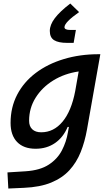

<svg xmlns="http://www.w3.org/2000/svg" viewBox="-20 -828 626 1082"><path d="M26.9 234.4 22 143.6 124.5 137.2Q206.1 131.8 255.1 99.6Q304.2 67.4 329.1 19Q354 -29.3 362.8 -82.5L368.2 -112.8H361.3Q336.4 -53.7 289.8 -21.7Q243.2 10.3 180.7 10.3Q113.3 10.3 76.4 -27.8Q39.6 -65.9 39.6 -135.3Q39.6 -223.1 76.9 -294.7Q114.3 -366.2 181.6 -417Q249 -467.8 339.6 -495.1Q430.2 -522.5 536.1 -522.5H545.4L470.2 -98.1Q458 -29.3 434.8 28.8Q411.6 86.9 371.6 130.9Q331.5 174.8 268.8 200.7Q206.1 226.6 114.7 230.5ZM423.3 -425.3Q343.3 -413.6 280.3 -374.8Q217.3 -335.9 180.7 -277.3Q144 -218.8 144 -147.5Q144 -116.2 161.9 -99.4Q179.7 -82.5 212.4 -82.5Q282.7 -82.5 332.5 -142.3Q382.3 -202.1 403.8 -314.5ZM358.4 -586.4Q309.1 -586.4 284.9 -601.6Q260.7 -616.7 260.7 -653.8Q260.7 -688 288.8 -725.3Q316.9 -762.7 376 -808.1L425.8 -759.8Q343.3 -702.1 343.3 -674.8Q343.3 -659.2 376 -659.2H407.7L395 -586.4Z"/></svg>

Font: Cascadia Code NF
Style: Italic
Weight: 400
Italic angle: -10°
Monospace: yes
Designer: Aaron Bell
Foundry: Saja Typeworks
Version: Version 2404.023; ttfautohint (v1.8.4)